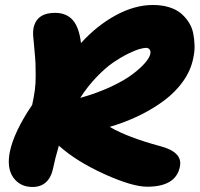

<svg xmlns="http://www.w3.org/2000/svg" viewBox="-20 -721 796 763"><path d="M108.9 22Q60.1 22 33.2 -15.1Q6.3 -52.2 19 -117.2Q35.2 -196.8 107.9 -304.2Q114.7 -335.4 118.4 -362.5Q122.1 -389.6 121.8 -421.9Q121.6 -454.1 121.1 -468.5Q120.6 -482.9 116.7 -525.4Q112.8 -567.9 111.8 -579.1Q108.9 -621.6 130.6 -645.8Q152.3 -669.9 199.2 -669.9Q243.7 -669.9 269 -641.4Q294.4 -612.8 301.8 -549.8Q365.7 -620.1 440.7 -660.6Q515.6 -701.2 587.9 -701.2Q623 -701.2 651.1 -692.6Q679.2 -684.1 697.8 -668.9Q716.3 -653.8 729.5 -633.5Q742.7 -613.3 747.6 -589.8Q752.4 -566.4 753.2 -541Q753.9 -515.6 748 -490.2Q738.8 -442.4 708.7 -399.4Q678.7 -356.4 633.5 -322.5Q588.4 -288.6 533.7 -262Q479 -235.4 416 -216.8Q487.8 -174.8 617.2 -140.1Q707.5 -116.2 694.8 -58.1Q678.7 21 564.9 21Q505.4 21 394 -29.5Q282.7 -80.1 213.9 -142.1Q198.2 -88.4 191.9 -56.2Q176.8 22 108.9 22ZM560.1 -530.8Q552.2 -530.8 535.6 -526.4Q519 -522 490.2 -508.1Q461.4 -494.1 431.2 -473.6Q400.9 -453.1 364.7 -415.8Q328.6 -378.4 298.8 -332Q365.7 -350.6 420.4 -376.2Q475.1 -401.9 507.1 -426.3Q539.1 -450.7 556.6 -471.2Q574.2 -491.7 577.1 -505.9Q579.6 -516.6 575 -523.7Q570.3 -530.8 560.1 -530.8Z"/></svg>

Font: Shantell Sans Bouncy
Style: Italic
Weight: 800
Italic angle: -11.31°
Designer: Stephen Nixon, Anya Danilova, Shantell Martin
Foundry: Arrow Type
Version: Version 1.006;[9816181b4]